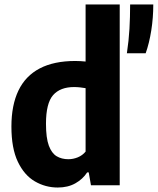

<svg xmlns="http://www.w3.org/2000/svg" viewBox="-20 -828 705 858"><path d="M238 10Q183 10 135.8 -17.5Q88.5 -45 59.8 -105Q31 -165 31 -262.5Q31 -358 62.5 -423.5Q94 -489 157.5 -522.2Q221 -555.5 316.5 -555.5Q328.5 -555.5 340.5 -554.8Q352.5 -554 362.5 -553V-808H515V0H386.5L376.5 -57.5H369.5Q350 -27.5 316.8 -8.8Q283.5 10 238 10ZM285.5 -116.5Q307 -116.5 327.8 -125Q348.5 -133.5 362.5 -150.5V-434Q352 -436 337.8 -437.5Q323.5 -439 311 -439Q249 -439 217.2 -402.8Q185.5 -366.5 185.5 -275Q185.5 -211.5 198.2 -177.2Q211 -143 233.2 -129.8Q255.5 -116.5 285.5 -116.5ZM547 -590Q555.5 -646.5 558.5 -698.8Q561.5 -751 561.5 -808H665Q665 -749 656 -692Q647 -635 631 -590Z"/></svg>

Font: Encode Sans SemiCondensed
Style: Bold
Weight: 700
Width: 4
Designer: Multiple Designers
Foundry: Impallari Type
Version: Version 3.002